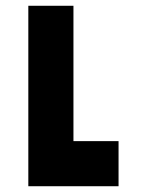

<svg xmlns="http://www.w3.org/2000/svg" viewBox="-20 -645 509 665"><path d="M234.4 -625V-156.2H390.6V0H78.1V-625Z"/></svg>

Font: Sorena-Fanum Normal
Style: Regular
Weight: 400
Designer: Mohammad Darvishi
Version: Version 1.000;March 20, 2024;FontCreator 15.0.0.2958 64-bit